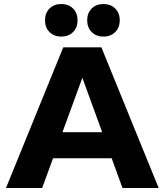

<svg xmlns="http://www.w3.org/2000/svg" viewBox="-20 -936 820 956"><path d="M484.9 -700.2 770 0H589.8L536.1 -147.9H244.1L189.9 0H9.8L294.9 -700.2ZM226.6 -893.6Q249 -916 285.2 -916Q321.3 -916 343.8 -893.6Q366.2 -871.1 366.2 -835Q366.2 -798.8 343.8 -776.4Q321.3 -753.9 285.2 -753.9Q249 -753.9 226.6 -776.4Q204.1 -798.8 204.1 -835Q204.1 -871.1 226.6 -893.6ZM436.5 -893.6Q459 -916 495.1 -916Q531.2 -916 553.7 -893.6Q576.2 -871.1 576.2 -835Q576.2 -798.8 553.7 -776.4Q531.2 -753.9 495.1 -753.9Q459 -753.9 436.5 -776.4Q414.1 -798.8 414.1 -835Q414.1 -871.1 436.5 -893.6ZM291 -277.8H488.8L390.1 -548.8Z"/></svg>

Font: Gully
Style: Bold
Weight: 700
Designer: jaikishan Patel
Foundry: MagicType
Version: Version 1.000;Glyphs 3.2 (3242)